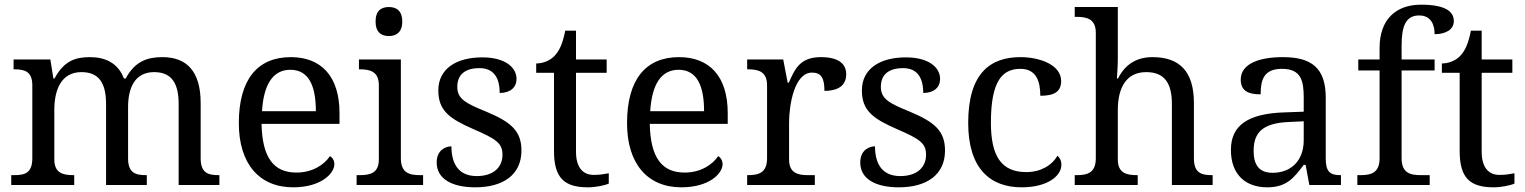

<svg xmlns="http://www.w3.org/2000/svg" viewBox="-20 -790 6511 820"><path d="M28 0H297V-42H294C250 -42 212 -50 212 -109V-320C212 -406 241 -482 328 -482C405 -482 433 -432 433 -345V0H607V-42H604C559 -42 527 -51 527 -114V-333C527 -413 555 -482 638 -482C715 -482 743 -432 743 -345V0H917V-42H914C869 -42 837 -51 837 -114V-350C837 -487 776 -546 674 -546C612 -546 557 -530 517 -455H509C484 -522 428 -546 364 -546C302 -546 253 -530 213 -455H208L195 -536H38V-494H41C85 -494 118 -485 118 -426V-114C118 -51 86 -42 41 -42H28Z M1232 10C1351 10 1408 -49 1408 -89C1408 -106 1398 -119 1389 -123C1365 -87 1315 -53 1246 -53C1150 -53 1100 -115 1097 -261H1430V-307C1430 -465 1351 -546 1222 -546C1080 -546 1000 -451 1000 -264C1000 -91 1087 10 1232 10ZM1329 -315H1099C1106 -430 1146 -492 1220 -492C1300 -492 1329 -421 1329 -315Z M1641 -636C1672 -636 1698 -652 1698 -698C1698 -745 1672 -760 1641 -760C1609 -760 1584 -745 1584 -698C1584 -652 1609 -636 1641 -636ZM1503 0H1787V-42H1774C1729 -42 1692 -51 1692 -114V-536H1513V-494H1516C1560 -494 1598 -485 1598 -426V-109C1598 -50 1560 -42 1516 -42H1503Z M2010 10C2128 10 2207 -43 2207 -147C2207 -231 2162 -269 2057 -313C1968 -349 1933 -368 1933 -419C1933 -466 1960 -499 2028 -499C2087 -499 2114 -460 2114 -393C2160 -393 2186 -417 2186 -453C2186 -503 2136 -545 2040 -545C1927 -545 1852 -495 1852 -404C1852 -317 1900 -283 2003 -238C2100 -196 2126 -178 2126 -129C2126 -75 2087 -38 2016 -38C1935 -38 1908 -95 1908 -165C1884 -165 1845 -150 1845 -96C1845 -26 1910 10 2010 10Z M2491 10C2523 10 2563 2 2580 -6V-50C2559 -46 2540 -43 2516 -43C2470 -43 2440 -74 2440 -142V-479H2571V-536H2440V-659H2394C2384 -608 2371 -575 2348 -551C2326 -528 2294 -519 2270 -519V-479H2346V-145C2346 -30 2390 10 2491 10Z M2890 10C3009 10 3066 -49 3066 -89C3066 -106 3056 -119 3047 -123C3023 -87 2973 -53 2904 -53C2808 -53 2758 -115 2755 -261H3088V-307C3088 -465 3009 -546 2880 -546C2738 -546 2658 -451 2658 -264C2658 -91 2745 10 2890 10ZM2987 -315H2757C2764 -430 2804 -492 2878 -492C2958 -492 2987 -421 2987 -315Z M3171 0H3460V-42H3432C3388 -42 3350 -50 3350 -109V-266C3350 -343 3373 -480 3448 -480C3487 -480 3501 -457 3501 -402C3568 -402 3594 -431 3594 -473C3594 -519 3559 -546 3486 -546C3398 -546 3375 -497 3349 -437H3344L3325 -536H3171V-494H3174C3218 -494 3256 -485 3256 -426V-114C3256 -51 3219 -42 3174 -42H3171Z M3819 10C3937 10 4016 -43 4016 -147C4016 -231 3971 -269 3866 -313C3777 -349 3742 -368 3742 -419C3742 -466 3769 -499 3837 -499C3896 -499 3923 -460 3923 -393C3969 -393 3995 -417 3995 -453C3995 -503 3945 -545 3849 -545C3736 -545 3661 -495 3661 -404C3661 -317 3709 -283 3812 -238C3909 -196 3935 -178 3935 -129C3935 -75 3896 -38 3825 -38C3744 -38 3717 -95 3717 -165C3693 -165 3654 -150 3654 -96C3654 -26 3719 10 3819 10Z M4343 10C4456 10 4513 -40 4513 -86C4513 -104 4506 -117 4496 -125C4473 -84 4425 -55 4363 -55C4256 -55 4212 -124 4212 -266C4212 -445 4261 -496 4338 -496C4405 -496 4423 -444 4423 -381C4482 -381 4512 -398 4512 -444C4512 -513 4421 -546 4338 -546C4211 -546 4115 -479 4115 -265C4115 -69 4210 10 4343 10Z M4570 0H4839V-42H4836C4792 -42 4754 -50 4754 -109V-320C4754 -418 4792 -482 4875 -482C4956 -482 4985 -432 4985 -345V0H5159V-42H5156C5111 -42 5079 -51 5079 -114V-350C5079 -487 5016 -546 4902 -546C4834 -546 4785 -515 4755 -455H4750C4750 -455 4754 -504 4754 -540V-760H4570V-718H4578C4622 -718 4660 -709 4660 -650V-114C4660 -51 4623 -42 4578 -42H4570Z M5392 10C5475 10 5506 -30 5548 -86H5556L5572 0H5707V-42H5704C5659 -42 5642 -58 5642 -114V-373C5642 -500 5581 -546 5459 -546C5360 -546 5279 -519 5279 -450C5279 -404 5308 -387 5364 -387C5364 -450 5378 -496 5455 -496C5537 -496 5548 -445 5548 -373V-313L5465 -310C5312 -305 5237 -256 5237 -150C5237 -41 5303 10 5392 10ZM5415 -52C5360 -52 5334 -83 5334 -145C5334 -223 5371 -264 5484 -269L5548 -272V-191C5548 -106 5496 -52 5415 -52Z M5777 0H6086V-42H6048C6003 -42 5966 -51 5966 -114V-489H6107V-536H5966V-595C5966 -679 5984 -724 6041 -724C6092 -724 6107 -684 6107 -644C6155 -644 6189 -664 6189 -700C6189 -741 6153 -770 6049 -770C5940 -770 5872 -705 5872 -586V-536H5781V-489H5872V-114C5872 -51 5835 -42 5790 -42H5777Z M6359 10C6391 10 6431 2 6448 -6V-50C6427 -46 6408 -43 6384 -43C6338 -43 6308 -74 6308 -142V-479H6439V-536H6308V-659H6262C6252 -608 6239 -575 6216 -551C6194 -528 6162 -519 6138 -519V-479H6214V-145C6214 -30 6258 10 6359 10Z"/></svg>

Font: Noto Serif Balinese
Style: Regular
Weight: 400
Designer: Monotype Design Team
Foundry: Monotype Imaging Inc.
Version: Version 2.005